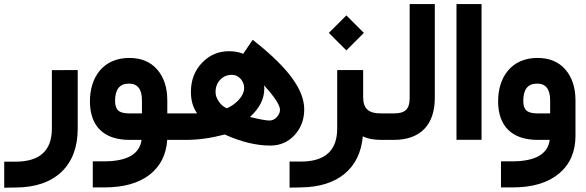

<svg xmlns="http://www.w3.org/2000/svg" viewBox="-33 -671 2810 921"><path d="M6.8 104.5H-12.7V124V209.5V229.5L7.3 229L42 228.5C137.2 228 210.4 202.6 262.2 153.3C314 103.5 339.8 34.2 339.8 -54.2V-315.4V-335H320.3L235.4 -334.5H215.8V-314.9V-54.2C215.8 51.8 157.7 104.5 41 104.5Z M818.8 0C822.8 0 825.7 -6.8 828.1 -21C830.1 -34.7 831.1 -48.3 831.1 -61.5V-66.9C831.1 -79.6 830.1 -92.8 827.6 -106.4C825.2 -120.1 822.3 -127 818.8 -127H769.5V-189.5C769.5 -251 753.4 -300.3 721.2 -337.4C689 -374.5 644.5 -393.1 587.4 -393.1C461.9 -393.1 398.4 -300.8 398.4 -185.1C398.4 -65.4 465.3 0 587.9 0H646C636.7 68.8 576.2 103 464.8 103H431.6H412.1V122.6V208.5V228H431.6H467.8C559.1 228 630.9 208 683.6 168C735.8 127.4 764.6 71.8 769 0ZM519 -187C519 -242.2 541 -270 585.4 -270C627 -270 647.9 -243.2 647.9 -189.9V-127H587.4C537.1 -127 519 -144 519 -187Z M814 -127C810.5 -127 807.6 -120.1 805.2 -106.4C802.7 -92.8 801.8 -79.6 801.8 -66.9V-61.5C801.8 -48.3 802.7 -34.7 804.7 -21C807.1 -6.8 810.1 0 814 0H860.4C918.9 0 980.5 -8.8 1044.9 -25.9C1123.5 9.8 1196.8 27.3 1263.7 27.3C1310.1 27.3 1349.1 10.7 1379.9 -22.9C1410.6 -56.2 1426.3 -97.2 1426.3 -146.5C1426.3 -240.2 1350.1 -343.3 1195.8 -466.8L1179.2 -480L1167.5 -462.9L1133.8 -413.1C1113.3 -421.4 1090.3 -425.3 1065.4 -425.3C1014.2 -425.3 971.2 -406.7 936 -369.6C900.4 -332.5 882.8 -286.1 882.8 -230C882.8 -189.5 892.6 -155.3 912.6 -127ZM1055.2 -151.4C1039.6 -157.7 1026.9 -168.9 1016.6 -184.1C1006.3 -199.2 1001 -213.9 1001 -229C1001 -252.9 1008.3 -272.9 1023.4 -288.6C1038.1 -304.2 1056.6 -312 1079.6 -312C1095.7 -312 1109.4 -305.7 1121.1 -293C1132.3 -280.3 1138.2 -265.6 1138.2 -249C1138.2 -231 1130.4 -212.4 1114.3 -194.3C1098.1 -176.3 1078.6 -161.6 1055.2 -151.4ZM1233.9 -261.2C1284.7 -205.6 1310.1 -166.5 1310.1 -144C1310.1 -132.3 1305.2 -121.1 1295.4 -109.9C1285.2 -98.6 1273.4 -92.8 1259.8 -92.8C1243.7 -92.8 1212.4 -98.6 1166 -109.9C1211.9 -151.4 1234.9 -196.8 1234.9 -246.6C1234.9 -251.5 1234.4 -256.3 1233.9 -261.2Z M1802.2 0C1806.2 0 1809.1 -6.8 1811.5 -21C1813.5 -34.7 1814.5 -48.3 1814.5 -61.5V-66.9C1814.5 -79.6 1813.5 -92.8 1811 -106.4C1808.6 -120.1 1805.7 -127 1802.2 -127H1794.4C1733.4 -127 1709 -150.4 1709 -206.5V-335H1584.5V-54.7C1584.5 51.3 1526.4 104 1409.7 104H1356V229L1411.1 228C1499 226.6 1568.8 205.1 1620.1 162.6C1671.4 120.1 1700.2 60.1 1707.5 -17.1C1729.5 -5.9 1758.8 0 1794.4 0ZM1628.4 -429.2 1712.4 -513.2 1628.4 -597.2 1544.4 -513.2Z M1797.4 -127C1793.9 -127 1791 -120.1 1788.6 -106.4C1786.1 -92.8 1785.2 -79.6 1785.2 -66.9V-61.5C1785.2 -48.3 1786.1 -34.7 1788.1 -21C1790.5 -6.8 1793.5 0 1797.4 0H1856.4C1983.4 0 2052.7 -72.3 2052.7 -201.2V-631.8V-651.4H2033.2H1951.7H1932.1V-631.8V-200.7C1932.1 -147.9 1911.1 -127 1856.9 -127Z M2156.7 -651.4V-631.8V-20V-0.5H2176.3H2257.3H2276.9V-20V-631.8V-651.4H2257.3H2176.3Z M2727.5 -189.5C2727.5 -250.5 2711.4 -299.8 2679.2 -337.4C2647 -374.5 2602.5 -393.1 2545.4 -393.1C2419.9 -393.1 2356.4 -300.8 2356.4 -185.1C2356.4 -65.4 2423.3 0 2545.9 0H2604C2594.7 68.8 2534.2 103 2422.9 103H2389.6H2370.1V122.6V208.5V228H2389.6H2425.8C2521 228 2594.7 206.1 2647.9 162.1C2701.2 117.7 2727.5 57.1 2727.5 -19.5ZM2477.1 -187C2477.1 -242.2 2499 -270 2543.5 -270C2585 -270 2606 -243.2 2606 -189.9V-127H2545.4C2495.1 -127 2477.1 -144 2477.1 -187Z"/></svg>

Font: Shabnam
Style: Bold
Weight: 700
Foundry: DejaVu fonts team - Redesigned by Saber Rastikerdar - Based on Vazir font
Version: Version 5.0.1